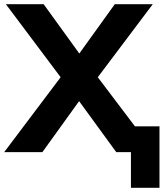

<svg xmlns="http://www.w3.org/2000/svg" viewBox="-35 -725 784 915"><path d="M-15 0 254 -357 -7 -705H173L343 -470L512 -705H693L431 -357L608 -123H725V170H589V0H519L342 -243L167 0Z"/></svg>

Font: Nunito Sans ExtraBold
Style: Regular
Weight: 800
Designer: Vernon Adams
Foundry: Vernon Adams
Version: Version 3.101; ttfautohint (v1.8.4.7-5d5b);gftools[0.9.27]